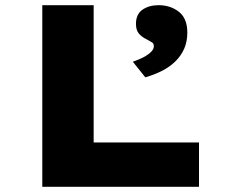

<svg xmlns="http://www.w3.org/2000/svg" viewBox="-20 -720 868 740"><path d="M143 0V-700H341V-171H747V0ZM540 -422 492 -482Q506 -487 525 -495.5Q544 -504 558.5 -516.5Q573 -529 573 -542Q573 -552 566 -556.5Q559 -561 546 -568Q525 -578 514.5 -591.5Q504 -605 504 -628Q504 -665 529 -682.5Q554 -700 591 -700Q637 -700 669.5 -674.5Q702 -649 702 -594Q702 -560 690 -532.5Q678 -505 656 -483.5Q634 -462 604.5 -447Q575 -432 540 -422Z"/></svg>

Font: Lexend Peta ExtraBold
Style: Regular
Weight: 800
Version: Version 1.007